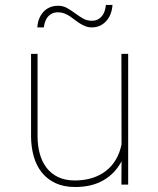

<svg xmlns="http://www.w3.org/2000/svg" viewBox="-20 -746 640 776"><path d="M470.7 0 471.2 -94.2Q445.8 -45.4 398.7 -17.8Q351.6 9.8 283.7 9.8Q237.8 9.8 204.3 -5.9Q170.9 -21.5 149.2 -48.6Q127.4 -75.7 116.7 -112.8Q106 -149.9 105.5 -192.9V-528.3H131.8V-191.9Q132.3 -155.3 141.1 -123.5Q149.9 -91.8 168.2 -67.9Q186.5 -43.9 214.8 -30.3Q243.2 -16.6 282.7 -16.6Q320.8 -16.6 352.5 -26.6Q384.3 -36.6 408.4 -55.4Q432.6 -74.2 448.5 -101.3Q464.4 -128.4 471.2 -162.6L470.7 -528.3H498V0ZM434.6 -726.1Q433.6 -708 427.7 -691.7Q421.9 -675.3 411.1 -662.8Q400.4 -650.4 385.5 -642.8Q370.6 -635.3 351.1 -635.3Q336.9 -635.3 325.2 -639.9Q313.5 -644.5 302.7 -651.4Q292 -658.2 282 -666Q272 -673.8 261.5 -680.7Q251 -687.5 239.5 -691.9Q228 -696.3 214.8 -696.3Q200.7 -696.3 190.4 -691.4Q180.2 -686.5 173.3 -678.2Q166.5 -669.9 162.6 -658.9Q158.7 -647.9 157.2 -635.3H130.9Q131.8 -653.3 137.9 -669.2Q144 -685.1 154.5 -697Q165 -709 180.2 -715.8Q195.3 -722.7 214.8 -722.7Q235.4 -722.7 252 -713.1Q268.6 -703.6 283.9 -692.1Q299.3 -680.7 315.2 -671.4Q331.1 -662.1 351.1 -662.1Q365.2 -662.1 375.5 -667.5Q385.7 -672.9 392.6 -681.6Q399.4 -690.4 403.1 -701.9Q406.7 -713.4 408.2 -726.1Z"/></svg>

Font: Roboto Mono Thin
Style: Regular
Weight: 250
Designer: Google
Version: Version 2.000985; 2015; ttfautohint (v1.3)